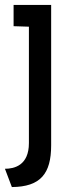

<svg xmlns="http://www.w3.org/2000/svg" viewBox="-25 -720 266 777"><path d="M23 37C139 36 182 -17 182 -132V-700H30V-614L92 -612V-141C92 -50 32 -37 -5 -37Z"/></svg>

Font: Advent Pro
Style: SemiBold
Weight: 600
Designer: Andreas Kalpakidis
Foundry: Andreas Kalpakidis
Version: Version 2.002 2008